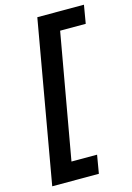

<svg xmlns="http://www.w3.org/2000/svg" viewBox="-131 -806 697 1014"><g transform="rotate(-15 217.0 -298.5)"><path d="M296 43 279 143H24L179 -740H434L417 -640H277L156 43Z"/></g></svg>

Font: Inria Sans
Style: Bold Italic
Weight: 700
Italic angle: -10°
Designer: Black Foundry Team
Foundry: Black Foundry
Version: Version 1.2; ttfautohint (v1.8.3)